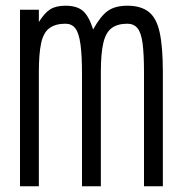

<svg xmlns="http://www.w3.org/2000/svg" viewBox="-20 -652 640 672"><path d="M50 0V-618H116V-575Q136 -607 156 -619.5Q176 -632 209 -632Q249 -632 270 -614Q291 -596 306 -549Q332 -596 357.5 -614Q383 -632 426 -632Q473 -632 500.5 -610.5Q528 -589 539 -538Q550 -487 550 -399V0H484V-399Q484 -463 479 -500.5Q474 -538 461 -553.5Q448 -569 426 -569Q391 -569 370.5 -553.5Q350 -538 341.5 -501Q333 -464 333 -400V0H267V-393Q267 -459 261.5 -498Q256 -537 243.5 -553Q231 -569 209 -569Q174 -569 153 -553.5Q132 -538 124 -501Q116 -464 116 -400V0Z"/></svg>

Font: Victor Mono Thin Light
Style: Regular
Weight: 300
Monospace: yes
Version: Version 1.561;gftools[0.9.30]